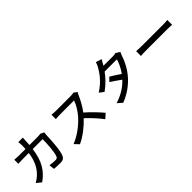

<svg xmlns="http://www.w3.org/2000/svg" viewBox="247 -2138 3506 3506"><g transform="rotate(-45 2000.0 -385.0)"><path d="M518 -793H401C405 -770 408 -729 408 -707C408 -673 407 -641 405 -611H244C205 -611 160 -614 122 -617V-513C160 -516 207 -517 244 -517H396C371 -336 310 -215 213 -124C178 -90 134 -59 98 -40L190 35C362 -86 461 -239 498 -517H754C754 -409 741 -183 707 -113C696 -88 680 -79 650 -79C609 -79 556 -84 505 -91L517 14C568 18 626 21 680 21C741 21 775 -1 796 -47C840 -145 853 -431 856 -532C857 -544 860 -566 863 -583L793 -617C773 -614 750 -611 724 -611H508C510 -642 512 -675 513 -709C514 -733 516 -770 518 -793Z M1815 -673 1750 -721C1733 -715 1700 -711 1663 -711H1292C1261 -711 1203 -715 1183 -718V-605C1199 -606 1253 -611 1292 -611H1659C1635 -533 1568 -423 1500 -347C1401 -236 1251 -116 1089 -54L1170 31C1313 -36 1448 -143 1555 -257C1654 -165 1754 -55 1820 35L1908 -43C1846 -119 1725 -248 1622 -336C1692 -426 1751 -539 1786 -621C1793 -638 1808 -663 1815 -673Z M2857 -578C2864 -598 2875 -623 2884 -640L2803 -690C2784 -683 2756 -679 2728 -679H2487L2498 -699C2509 -719 2530 -758 2550 -788L2436 -824C2428 -795 2410 -755 2398 -734C2350 -645 2251 -500 2078 -393L2163 -327C2270 -401 2361 -498 2427 -589H2743C2724 -516 2677 -418 2618 -337C2551 -383 2481 -428 2421 -463L2352 -392C2410 -355 2482 -306 2551 -256C2465 -165 2344 -78 2173 -26L2264 54C2556 -58 2762 -283 2857 -578Z M3097 -446V-322C3131 -325 3191 -327 3246 -327H3790C3834 -327 3880 -323 3902 -322V-446C3877 -444 3838 -440 3790 -440H3246C3192 -440 3130 -444 3097 -446Z"/></g></svg>

Font: DAIFUKU Sans JP Medium
Style: Regular
Weight: 500
Designer: Original font ‘Source Han Sans JP’ : Ryoko NISHIZUKA  (kana, bopomofo & ideographs); Paul D. Hunt (Latin, Greek & Cyrill
Foundry: Daifuku
Version: Version 1.000